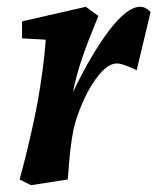

<svg xmlns="http://www.w3.org/2000/svg" viewBox="-20 -532 464 566"><path d="M115 -415 45 -419V-469L233 -512L270 -485Q241 -415 223 -363Q205 -311 195 -260Q249 -373 302 -442.5Q355 -512 393 -512Q409 -512 424 -497L383 -325Q369 -332 351.5 -338.5Q334 -345 325 -345Q300 -345 273.5 -313.5Q247 -282 226.5 -236.5Q206 -191 197 -152Q186 -99 180 -3L71 14L38 -3Q73 -134 90.5 -229.5Q108 -325 115 -415Z"/></svg>

Font: Andada Pro ExtraBold
Style: Italic
Weight: 800
Italic angle: -6.99998°
Designer: Carolina Giovagnoli
Foundry: Huerta Tipografica
Version: Version 3.005; ttfautohint (v1.8.4)